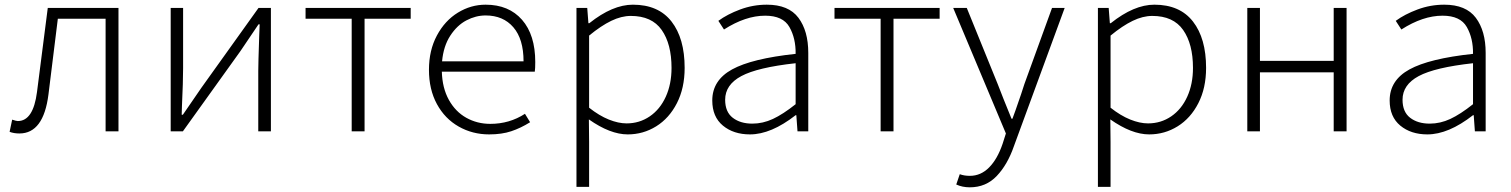

<svg xmlns="http://www.w3.org/2000/svg" viewBox="-20 -561 6453 820"><path d="M21 2 32 -50Q50 -44 56 -44Q122 -44 138 -168L184 -527H486V0H431V-481H227L187 -158Q166 9 63 9Q39 9 21 2Z M709 -527H762V-270Q762 -213 757 -106L756 -71H761L840 -186L1084 -527H1137V0H1083V-258Q1083 -290 1087 -406L1089 -457H1084Q1034 -382 1007 -343L761 0H709Z M1482 -481H1285V-527H1734V-481H1537V0H1482Z M1812 -263Q1812 -346 1846 -409.5Q1880 -473 1935.5 -507Q1991 -541 2054 -541Q2153 -541 2209.5 -476.5Q2266 -412 2266 -296Q2266 -268 2264 -255H1867Q1869 -185 1897 -134.5Q1925 -84 1971.5 -58Q2018 -32 2074 -32Q2156 -32 2222 -75L2244 -39Q2204 -14 2163.5 -0.5Q2123 13 2069 13Q1998 13 1939 -20.5Q1880 -54 1846 -116.5Q1812 -179 1812 -263ZM2216 -299Q2216 -394 2172.5 -444.5Q2129 -495 2054 -495Q2012 -495 1972 -474Q1932 -453 1903 -408.5Q1874 -364 1868 -299Z M2442 -527H2488L2493 -462H2497Q2596 -541 2683 -541Q2792 -541 2848 -469Q2904 -397 2904 -271Q2904 -185 2871 -120.5Q2838 -56 2782.5 -21.5Q2727 13 2661 13Q2586 13 2495 -51L2496 45V237H2442ZM2848 -271Q2848 -373 2806 -433Q2764 -493 2674 -493Q2634 -493 2590.5 -472Q2547 -451 2496 -409V-101Q2539 -67 2580 -50.5Q2621 -34 2656 -34Q2711 -34 2755 -64Q2799 -94 2823.5 -148Q2848 -202 2848 -271Z M3022 -132Q3022 -218 3106.5 -264.5Q3191 -311 3378 -331Q3379 -397 3351.5 -445.5Q3324 -494 3248 -494Q3164 -494 3072 -435L3048 -472Q3086 -500 3141 -520.5Q3196 -541 3255 -541Q3348 -541 3390 -485Q3432 -429 3432 -335V0H3386L3381 -69H3378Q3273 13 3183 13Q3113 13 3067.5 -24.5Q3022 -62 3022 -132ZM3378 -116V-291Q3215 -273 3146 -236Q3077 -199 3077 -135Q3077 -83 3109.5 -58Q3142 -33 3193 -33Q3238 -33 3281 -53Q3324 -73 3378 -116Z M3741 -481H3544V-527H3993V-481H3796V0H3741Z M4064 227 4079 183Q4098 190 4122 190Q4169 190 4204.5 154Q4240 118 4262 53L4276 9L4051 -527H4109L4241 -202L4266 -138L4300 -54H4304Q4312 -74 4341 -159L4355 -202L4473 -527H4527L4310 64Q4283 142 4237 190.5Q4191 239 4122 239Q4090 239 4064 227Z M4669 -527H4715L4720 -462H4724Q4823 -541 4910 -541Q5019 -541 5075 -469Q5131 -397 5131 -271Q5131 -185 5098 -120.5Q5065 -56 5009.5 -21.5Q4954 13 4888 13Q4813 13 4722 -51L4723 45V237H4669ZM5075 -271Q5075 -373 5033 -433Q4991 -493 4901 -493Q4861 -493 4817.5 -472Q4774 -451 4723 -409V-101Q4766 -67 4807 -50.5Q4848 -34 4883 -34Q4938 -34 4982 -64Q5026 -94 5050.5 -148Q5075 -202 5075 -271Z M5307 -527H5361V-301H5676V-527H5731V0H5676V-252H5361V0H5307Z M5915 -132Q5915 -218 5999.5 -264.5Q6084 -311 6271 -331Q6272 -397 6244.5 -445.5Q6217 -494 6141 -494Q6057 -494 5965 -435L5941 -472Q5979 -500 6034 -520.5Q6089 -541 6148 -541Q6241 -541 6283 -485Q6325 -429 6325 -335V0H6279L6274 -69H6271Q6166 13 6076 13Q6006 13 5960.5 -24.5Q5915 -62 5915 -132ZM6271 -116V-291Q6108 -273 6039 -236Q5970 -199 5970 -135Q5970 -83 6002.5 -58Q6035 -33 6086 -33Q6131 -33 6174 -53Q6217 -73 6271 -116Z"/></svg>

Font: Nebula Sans Light
Style: Regular
Weight: 300
Designer: Paul D. Hunt for Adobe (as Source Sans)
Foundry: Nebula Entertainment & Broadcasting LLC
Version: Version 1.010